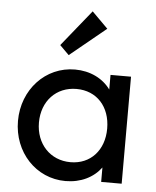

<svg xmlns="http://www.w3.org/2000/svg" viewBox="-54 -794 689 849"><g transform="rotate(5 291.0 -369.0)"><path d="M234 -546 394 -677 323 -748 193 -587ZM268 10C336 10 392 -18 426 -64V0H517V-475H426V-410C392 -457 335 -485 268 -485C137 -485 36 -376 36 -237C36 -98 137 10 268 10ZM283 -75C193 -75 129 -143 129 -238C129 -333 192 -400 282 -400C372 -400 432 -334 432 -237C432 -141 372 -75 283 -75Z"/></g></svg>

Font: Outfit
Style: Regular
Weight: 400
Designer: Rodrigo Fuenzalida
Foundry: fragTYPE
Version: Version 1.100;gftools[0.9.27]